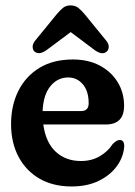

<svg xmlns="http://www.w3.org/2000/svg" viewBox="-20 -664 488 694"><path d="M428.5 -281.5Q428.5 -214 362 -214H136.5Q145.5 -148.5 181.8 -115.2Q218 -82 272.5 -82Q311.5 -82 341 -99.5Q370.5 -117 387 -143Q401.5 -158 412.5 -158Q429.5 -158 429 -134.5Q426.5 -97 402.8 -64Q379 -31 337.2 -10.5Q295.5 10 238.5 10Q171.5 10 122.5 -18.5Q73.5 -47 46.8 -97.8Q20 -148.5 20 -215.5Q20 -282.5 46.2 -335.2Q72.5 -388 122.2 -418.5Q172 -449 243.5 -449Q299.5 -449 341 -426.8Q382.5 -404.5 405.5 -366.8Q428.5 -329 428.5 -281.5ZM226.5 -384Q188 -384 162.2 -352.5Q136.5 -321 134 -262.5H272.5Q300.5 -262.5 300.5 -290.5Q300.5 -334.5 279.5 -359.2Q258.5 -384 226.5 -384ZM147 -482Q120.5 -464 104.5 -478Q98.5 -483.5 98 -494.2Q97.5 -505 107 -517L184.5 -612Q197 -627 208 -635.8Q219 -644.5 235 -644.5Q251.5 -644.5 262.8 -635.8Q274 -627 286.5 -612L364 -517Q373.5 -505 373 -494.2Q372.5 -483.5 366 -478Q350.5 -463.5 323.5 -482L235.5 -548Z"/></svg>

Font: Fraunces 144pt S100 SemiBold
Style: Regular
Weight: 600
Version: Version 1.000; ttfautohint (v1.8.3)